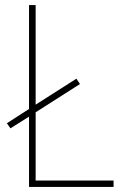

<svg xmlns="http://www.w3.org/2000/svg" viewBox="-20 -734 486 754"><path d="M94 0V-276L21 -230L7 -250L94 -306V-714H120V-323L280 -425L294 -404L120 -293V-25H426V0Z"/></svg>

Font: Noto Sans Myanmar SemiCondensed Thin
Style: Regular
Weight: 100
Width: 4
Designer: Monotype Design Team
Foundry: Monotype Imaging Inc.
Version: Version 2.107; ttfautohint (v1.8.4.7-5d5b)